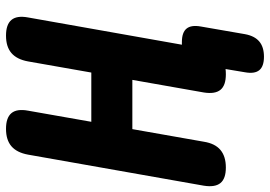

<svg xmlns="http://www.w3.org/2000/svg" viewBox="-168 -628 920 655"><g transform="rotate(-90 292.5 -300.0)"><path d="M348 -309H180L137 -65Q131 -27 109 -8.5Q87 10 49 10Q11 10 -4 -8.5Q-19 -27 -13 -65L93 -665Q100 -703 121.5 -721.5Q143 -740 181 -740Q219 -740 234.5 -721.5Q250 -703 243 -665L205 -449H373L411 -665Q418 -703 439.5 -721.5Q461 -740 499 -740Q537 -740 552.5 -721.5Q568 -703 561 -665L468 -140H477Q510 -140 523 -124Q536 -108 530 -75L504 75Q498 108 479 124Q460 140 427 140Q394 140 381 124Q368 108 374 75L385 9Q377 10 367 10Q329 10 314 -8.5Q299 -27 305 -65Z"/></g></svg>

Font: Maple Mono NL ExtraBold
Style: Italic
Weight: 800
Italic angle: -10°
Monospace: yes
Designer: subframe7536
Version: Version 7.000